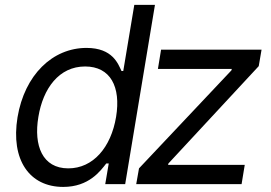

<svg xmlns="http://www.w3.org/2000/svg" viewBox="-20 -747 1098 779"><path d="M236.5 11.4C341.3 11.4 387.8 -54 411.2 -83.8H421.2L407 0H487.9L608.7 -727.3H524.9L480.1 -458.8H473C459.5 -487.2 437.5 -552.6 331 -552.6C193.2 -552.6 79.9 -443.2 51.1 -271.3C22.7 -98 99.8 11.4 236.5 11.4ZM135.7 -272.7C154.5 -387.8 219.1 -477.3 325.3 -477.3C427.9 -477.3 471.2 -394.9 451 -272.7C430.4 -149.1 358 -63.9 257.1 -63.9C152 -63.9 116.1 -156.2 135.7 -272.7ZM532.7 0H960.2L973 -78.1H661.9L663.4 -83.8L1029.8 -478.7L1041.2 -545.5H633.5L620.7 -467.3H920.5L919 -461.6L544 -63.9Z"/></svg>

Font: Margiela Sans
Style: Italic
Weight: 400
Italic angle: -9.39999°
Designer: Stefan Endress, Andreas Faust
Version: Version 1.100;FEAKit 1.0